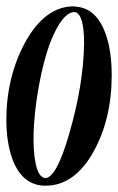

<svg xmlns="http://www.w3.org/2000/svg" viewBox="-20 -586 372 605"><path d="M117 -1Q40 -5 12 -107Q0 -152 0 -207Q0 -343 59 -452Q121 -565 211 -566Q220 -565 228 -564Q298 -553 323 -444Q332 -401 332 -350Q332 -209 273 -105Q214 -2 126 -1Q121 -1 117 -1ZM216 -548Q192 -549 168 -512Q144 -475 127 -418.5Q110 -362 99 -295Q88 -228 86 -169.5Q84 -111 92.5 -70Q101 -29 121 -25Q157 -22 198 -164Q243 -319 245 -449Q245 -542 216 -548Z"/></svg>

Font: Sagha
Style: Regular
Weight: 400
Designer: MUHAMMAD YONI
Version: Version 001.000